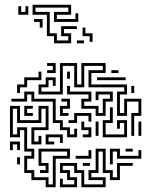

<svg xmlns="http://www.w3.org/2000/svg" viewBox="-20 -771 663 807"><path d="M532 -200V-296H562V-344H514V-284H472V-386H502V-404H352V-476H412V-494H334V-404H292V-494H244V-374H142V-416H172V-446H214V-410H202V-434H184V-404H154V-386H232V-506H304V-416H322V-506H424V-464H364V-416H514V-374H484V-296H502V-356H574V-284H544V-200ZM178 -464V-476H202V-494H178V-506H214V-464ZM448 -464V-476H478V-464ZM52 -380V-416H82V-446H142V-470H154V-434H94V-404H64V-380ZM262 -440V-470H274V-440ZM388 -434V-446H508V-434ZM382 -284V-314H322V-356H352V-374H262V-410H274V-386H364V-344H334V-326H394V-296H412V-356H442V-374H394V-350H382V-386H454V-344H424V-284ZM532 -380V-410H544V-380ZM262 -194V-224H232V-254H202V-344H112V-374H94V-344H28V-356H82V-386H124V-356H214V-266H244V-236H274V-206H292V-230H304V-194ZM232 -284V-326H262V-344H238V-356H274V-314H244V-296H268V-284ZM172 16V-14H112V-44H82V-116H112V-134H82V-224H64V-194H22V-326H64V-266H142V-326H184V-224H124V-176H142V-200H154V-164H112V-236H172V-314H154V-254H52V-314H34V-206H52V-236H94V-146H124V-104H94V-56H124V-26H184V4H202V-116H262V-134H154V-86H184V-44H148V-56H172V-74H142V-146H274V-104H214V16ZM82 -284V-326H118V-314H94V-296H118V-284ZM412 -194V-266H442V-320H454V-254H424V-206H502V-254H484V-230H472V-266H514V-194ZM268 -254V-266H292V-296H364V-260H352V-284H304V-254ZM562 -200V-260H574V-200ZM328 -194V-206H352V-224H322V-260H334V-236H364V-194ZM382 -200V-260H394V-200ZM172 -164V-206H244V-170H232V-194H184V-176H208V-164ZM22 -140V-176H64V-140H52V-164H34V-140ZM232 16V-20H244V4H292V-14H262V-44H232V-86H304V-56H334V4H412V-14H352V-56H382V-146H424V-56H454V-26H472V-86H538V-74H484V-14H442V-44H412V-134H394V-44H364V-26H424V16H322V-44H292V-74H244V-56H274V-26H304V16ZM442 -80V-146H484V-116H562V-140H574V-104H472V-134H454V-80ZM508 -134V-146H538V-134ZM298 -104V-116H352V-140H364V-104ZM52 -80V-110H64V-80ZM328 -74V-86H358V-74ZM207 -589V-619H177V-709H117V-751H279V-709H219V-691H297V-715H309V-679H207V-721H267V-739H129V-721H189V-631H219V-601H267V-619H237V-661H303V-649H249V-631H279V-589ZM57 -709V-745H69V-721H87V-745H99V-709ZM147 -655V-679H123V-691H159V-655ZM357 -595V-619H327V-655H339V-631H369V-595ZM303 -589V-601H333V-589Z"/></svg>

Font: Rubik Maze
Style: Regular
Weight: 400
Designer: Hubert and Fischer, NaN
Foundry: Hubert and Fischer, NaN
Version: Version 2.200